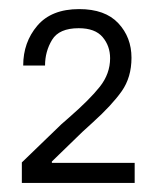

<svg xmlns="http://www.w3.org/2000/svg" viewBox="-20 -779 344 422"><path d="M28 -422 115 -506 131 -520Q177 -560 199.5 -588.5Q222 -617 222 -651Q222 -678 205.5 -697.5Q189 -717 153 -717Q110 -717 94.5 -691.5Q79 -666 79 -635H31Q31 -686 62 -722.5Q93 -759 154 -759Q211 -759 240 -728Q269 -697 269 -652Q269 -609 247.5 -578.5Q226 -548 184 -510L161 -489L94 -424V-421H276V-377H28Z"/></svg>

Font: Be Vietnam Light
Style: Regular
Weight: 300
Designer: Gabriel Lam
Foundry: TypeRant
Version: Version 4.000